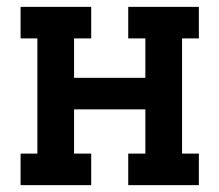

<svg xmlns="http://www.w3.org/2000/svg" viewBox="-20 -540 640 560"><path d="M40 0V-92H89V-428H40V-520H246V-428H196V-313H404V-428H354V-520H560V-428H511V-92H560V0H354V-92H404V-221H196V-92H246V0Z"/></svg>

Font: Iosevka Etoile Semibold
Style: Regular
Weight: 600
Designer: Belleve Invis
Foundry: Belleve Invis
Version: Version 22.1.2; ttfautohint (v1.8.4)